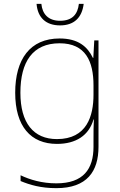

<svg xmlns="http://www.w3.org/2000/svg" viewBox="-20 -789 623 998"><path d="M415 -769H390C384 -716 357 -681 292 -681C231 -681 200 -716 195 -769H170C176 -696 220 -657 292 -657C364 -657 406 -696 415 -769ZM290 -589C136 -589 59 -481 59 -307C59 -132 140 -41 276 -41C375 -41 442 -85 466 -168H468C466 -129 466 -107 466 -68V-26C466 89 414 164 273 164C198 164 135 145 87 122V152C135 172 192 189 273 189C433 189 492 101 492 -26V-579H470L465 -488H463C435 -546 387 -589 290 -589ZM290 -564C425 -564 466 -470 466 -345V-297C466 -187 432 -66 276 -66C154 -66 86 -150 86 -307C86 -468 150 -564 290 -564Z"/></svg>

Font: Noto Sans Tamil UI Thin
Style: Regular
Weight: 100
Designer: Jelle Bosma - Monotype Design Team
Foundry: Monotype Imaging Inc.
Version: Version 2.004